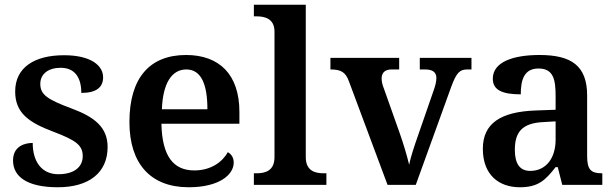

<svg xmlns="http://www.w3.org/2000/svg" viewBox="-20 -780 2597 810"><path d="M224 10C355 10 434 -51 434 -160C434 -244 377 -287 283 -322C181 -360 150 -380 150 -426C150 -469 185 -494 236 -494C294 -494 323 -455 323 -388C387 -388 415 -412 415 -454C415 -502 366 -547 250 -547C126 -547 44 -496 44 -394C44 -305 99 -264 206 -224C301 -188 329 -167 329 -121C329 -78 296 -45 226 -45C156 -45 118 -98 118 -177C87 -177 35 -165 35 -103C35 -35 94 10 224 10Z M776 10C905 10 966 -43 966 -94C966 -115 956 -130 941 -138C918 -96 869 -61 800 -61C712 -61 664 -120 661 -258H990V-308C990 -466 905 -548 765 -548C612 -548 526 -452 526 -265C526 -91 614 10 776 10ZM855 -319H663C667 -428 704 -487 766 -487C830 -487 855 -422 855 -319Z M1051 0H1357V-49H1345C1311 -49 1270 -58 1270 -117V-760H1051V-711H1063C1096 -711 1138 -702 1138 -647V-117C1138 -58 1097 -49 1063 -49H1051Z M1452 -437 1615 0H1734L1883 -412C1906 -476 1921 -487 1952 -487H1969V-536H1751V-487H1773C1803 -487 1821 -477 1821 -451C1821 -435 1816 -417 1810 -400L1741 -201C1729 -167 1712 -116 1706 -85C1698 -120 1682 -174 1666 -219L1599 -408C1594 -420 1590 -435 1590 -449C1590 -474 1605 -487 1632 -487H1664V-536H1374V-487C1418 -487 1438 -476 1452 -437Z M2173 10C2251 10 2281 -20 2324 -75H2333L2352 0H2521V-49H2518C2473 -49 2457 -65 2457 -121V-377C2457 -503 2390 -548 2256 -548C2148 -548 2059 -520 2059 -448C2059 -400 2099 -382 2177 -382C2177 -445 2192 -491 2252 -491C2316 -491 2324 -442 2324 -374V-317L2242 -314C2091 -309 2017 -259 2017 -152C2017 -42 2085 10 2173 10ZM2217 -59C2173 -59 2152 -89 2152 -148C2152 -222 2182 -261 2273 -265L2324 -268V-191C2324 -111 2282 -59 2217 -59Z"/></svg>

Font: Noto Serif Oriya SemiBold
Style: Regular
Weight: 600
Designer: David Williams
Foundry: Google LLC, David Williams
Version: Version 1.051